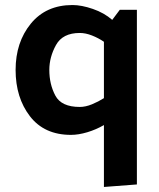

<svg xmlns="http://www.w3.org/2000/svg" viewBox="-20 -524 632 763"><path d="M524 -485V209L393 219V-27Q362 -9 327 1.5Q292 12 262 12Q156 12 99 -62Q42 -136 42 -246Q42 -356 102.5 -430Q163 -504 268 -504Q304 -504 349 -488.5Q394 -473 426 -445L456 -485ZM297 -393Q229 -393 202.5 -345Q176 -297 176 -246Q176 -189 200 -144Q224 -99 297 -99Q320 -99 345.5 -109.5Q371 -120 393 -134V-358Q371 -373 345.5 -383Q320 -393 297 -393Z"/></svg>

Font: Palanquin Dark
Style: Regular
Weight: 400
Designer: Pria Ravichandran
Version: Version 1.001